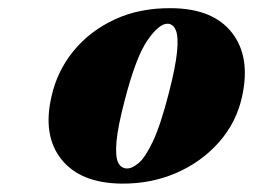

<svg xmlns="http://www.w3.org/2000/svg" viewBox="-20 -736 618 469"><path d="M399.5 -716Q500.5 -715 546.5 -656.2Q592.5 -597.5 571.5 -501Q558 -437.5 515 -388.8Q472 -340 409.8 -313.2Q347.5 -286.5 275.5 -287.5Q176 -289 130 -346.8Q84 -404.5 105.5 -499Q119 -561.5 159.2 -611Q199.5 -660.5 260.8 -688.8Q322 -717 399.5 -716ZM289.5 -324.5Q302.5 -324 318.8 -337.8Q335 -351.5 353.8 -391.2Q372.5 -431 392.5 -509Q409 -573 412.5 -609.8Q416 -646.5 409.5 -662Q403 -677.5 390 -678Q369 -679 340.5 -638Q312 -597 284.5 -490.5Q267.5 -425.5 264.5 -389.5Q261.5 -353.5 268.5 -339.2Q275.5 -325 289.5 -324.5Z"/></svg>

Font: Fraunces 72pt S000 Black
Style: Italic
Weight: 900
Italic angle: -16°
Version: Version 1.000; ttfautohint (v1.8.3)